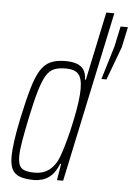

<svg xmlns="http://www.w3.org/2000/svg" viewBox="-53 -784 582 833"><g transform="rotate(5 237.5 -367.5)"><path d="M126 8Q89 8 65.5 -0.5Q42 -9 31.5 -29Q21 -49 21 -84Q21 -113 27 -156Q33 -199 45 -255Q62 -335 77 -386.5Q92 -438 110 -466.5Q128 -495 153.5 -506.5Q179 -518 217 -518Q247 -518 267 -511Q287 -504 298 -488Q309 -472 309 -445H313L376 -743H411L253 0H226L238 -72H234Q220 -37 201.5 -20Q183 -3 163.5 2.5Q144 8 126 8ZM127 -24Q152 -24 172 -33Q192 -42 207 -60Q222 -78 232 -105Q239 -124 247.5 -152.5Q256 -181 264 -214.5Q272 -248 279 -283Q286 -318 290 -349Q294 -380 294 -403Q294 -449 277.5 -467.5Q261 -486 222 -486Q192 -486 172 -478Q152 -470 137.5 -446.5Q123 -423 109.5 -377Q96 -331 80 -255Q68 -196 61 -155.5Q54 -115 54 -89Q54 -62 61.5 -48Q69 -34 85.5 -29Q102 -24 127 -24ZM380 -454 424 -599 443 -688H475L456 -599L402 -454Z"/></g></svg>

Font: Saira ExtraCondensed Thin
Style: Italic
Weight: 250
Width: 2
Italic angle: -12°
Designer: Hector Gatti with collaboration of the Omnibus-Type team
Foundry: Omnibus-Type
Version: Version 1.101